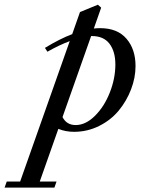

<svg xmlns="http://www.w3.org/2000/svg" viewBox="-142 -560 634 832"><path d="M178.7 11.2Q142.6 11.2 110.8 -1.5L30.3 226.6H103L93.8 252.9H-122.1L-112.8 226.6H-54.7L160.2 -381.8Q113.3 -364.3 63.5 -335.9L52.7 -352.5Q117.7 -392.1 170.9 -412.1L204.6 -507.8L282.2 -539.6L296.4 -526.9L264.6 -436.5Q278.8 -438 292 -438Q366.7 -438 406 -392.3Q445.3 -346.7 445.3 -273.9Q445.3 -223.1 425.8 -172.4Q406.2 -121.6 372.3 -80.6Q338.4 -39.6 287.6 -14.2Q236.8 11.2 178.7 11.2ZM255.9 -403.8H252.9L128.9 -52.7Q146.5 -18.1 186 -18.1Q229.5 -18.1 270 -58.6Q310.5 -99.1 334.2 -159.9Q357.9 -220.7 357.9 -280.3Q357.9 -336.9 332.5 -370.4Q307.1 -403.8 255.9 -403.8Z"/></svg>

Font: Elstob 14pt Medium
Style: Italic
Weight: 500
Italic angle: -20°
Designer: Peter S. Baker
Version: Version 1.015